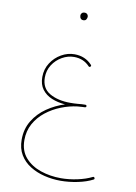

<svg xmlns="http://www.w3.org/2000/svg" viewBox="-113 -881 874 1231"><g transform="rotate(10 324.5 -266.0)"><path d="M79.1 61.5Q79.1 -8.3 112.1 -62.3Q145 -116.2 198.7 -153.1Q252.4 -189.9 313.5 -209Q265.1 -212.9 225.8 -229.2Q186.5 -245.6 163.1 -276.9Q139.6 -308.1 139.6 -356.9Q139.6 -408.2 165.8 -448.7Q191.9 -489.3 232.9 -512.7Q273.9 -536.1 318.4 -536.1Q388.2 -536.1 432.6 -487.8Q438.5 -481 432.1 -475.6Q425.3 -469.7 419.9 -476.1Q379.9 -518.6 318.4 -518.6Q278.3 -518.6 241 -497.3Q203.6 -476.1 179.9 -439.5Q156.2 -402.8 156.2 -356.9Q156.2 -287.1 210 -255.9Q263.7 -224.6 345.2 -224.6Q357.4 -224.6 369.9 -225.1Q382.3 -225.6 394.5 -226.6Q418.9 -229.5 441.9 -229.5H442.4Q444.8 -229.5 446.8 -228.5Q446.8 -228.5 447.3 -228Q447.8 -228 448.2 -227.5Q451.2 -225.6 451.2 -221.7V-221.2Q451.2 -217.8 448.7 -215.3Q448.2 -214.8 447.8 -214.8Q447.8 -214.8 447.8 -214.4Q445.8 -212.9 442.9 -212.9Q435.1 -212.4 426.5 -212.2Q418 -211.9 409.7 -210.9Q400.9 -210.4 395.5 -210Q342.3 -203.6 289.3 -182.6Q236.3 -161.6 192.6 -127.2Q148.9 -92.8 122.8 -45.4Q96.7 2 96.7 61.5Q96.7 130.4 135.5 174.8Q174.3 219.2 236.6 240.5Q298.8 261.7 369.6 261.7Q420.9 261.7 475.6 250Q530.3 238.3 569.8 218.3Q577.6 214.4 581.5 222.2Q585.4 230 577.6 233.9Q536.1 255.4 479.7 266.8Q423.3 278.3 369.6 278.3Q315.4 278.3 263.7 265.6Q211.9 252.9 170.2 226.8Q128.4 200.7 103.8 159.7Q79.1 118.7 79.1 61.5ZM311.5 -788.6Q311.5 -796.4 317.6 -803.2Q323.7 -810.1 335.9 -810.1Q349.1 -810.1 355.5 -800.3Q359.4 -794.4 359.4 -787.6Q359.4 -778.8 354 -769.8Q348.6 -760.7 334.5 -760.7Q325.2 -760.7 320.1 -765.6Q314.9 -770.5 313 -776.9Q311.5 -782.2 311.5 -788.6Z"/></g></svg>

Font: Mikhak-DS1-FD Thin
Style: Regular
Weight: 100
Designer: Amin Abedi
Version: Version 3.2